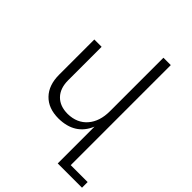

<svg xmlns="http://www.w3.org/2000/svg" viewBox="-267 -895 1243 1243"><g transform="rotate(45 355.0 -273.0)"><path d="M555.2 159.2H710V210.9H487.8V-126Q435.5 0.5 285.2 2Q192.4 2 140.1 -52.2Q87.9 -106.4 87.9 -202.1V-523.9H154.8V-217.8Q154.8 -143.6 195.1 -102.3Q235.4 -61 307.1 -61Q391.6 -62.5 439.7 -118.4Q487.8 -174.3 487.8 -267.1V-756.8H555.2Z"/></g></svg>

Font: Montserrat arm Light
Style: Regular
Weight: 300
Designer: Julieta Ulanovsky
Foundry: Julieta Ulanovsky
Version: Version 6.000;PS 006.000;hotconv 1.0.88;makeotf.lib2.5.64775